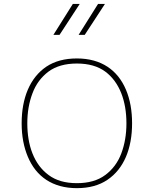

<svg xmlns="http://www.w3.org/2000/svg" viewBox="-20 -953 783 978"><path d="M380.4 -775.4H411.6L514.6 -933.1H479.5ZM252 -775.4H283.2L386.2 -933.1H351.1ZM371.6 -655.3C309.6 -655.3 257.3 -641.1 215.8 -613.3C132.3 -556.6 90.3 -453.6 90.3 -324.7C90.3 -260.3 101.1 -203.1 122.1 -153.8C164.1 -54.2 247.1 5.4 371.6 5.4C433.6 5.4 485.8 -8.8 527.3 -37.1C610.8 -93.3 652.8 -195.8 652.8 -324.7C652.8 -389.2 642.6 -446.3 621.6 -496.1C579.6 -595.7 496.1 -655.3 371.6 -655.3ZM371.6 -629.4C430.7 -629.4 479 -615.7 516.1 -588.4C590.3 -533.2 624 -436.5 624 -324.7C624 -268.6 615.2 -217.8 598.1 -171.9C580.6 -125.5 553.2 -88.9 516.1 -61.5C479 -33.7 430.7 -20 371.6 -20C312.5 -20 264.6 -33.7 227.5 -61.5C152.8 -116.2 119.1 -212.9 119.1 -324.7C119.1 -380.9 127.9 -431.6 145.5 -478C162.6 -523.9 189.9 -560.5 227.1 -588.4C264.2 -615.7 312.5 -629.4 371.6 -629.4Z"/></svg>

Font: Estedad Thin
Style: Regular
Weight: 100
Designer: Amin Abedi
Version: Version 7.3